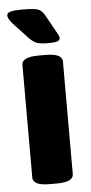

<svg xmlns="http://www.w3.org/2000/svg" viewBox="-53 -750 370 784"><g transform="rotate(-5 132.5 -358.0)"><path d="M119 2Q83 2 66.5 -6.5Q50 -15 50 -30V-493Q50 -508 66.5 -516.5Q83 -525 119 -525H147Q183 -525 199.5 -516.5Q216 -508 216 -493V-30Q216 -15 199.5 -6.5Q183 2 147 2ZM164 -572Q130 -572 115 -578Q100 -584 83 -602L29 -660Q6 -684 6 -699Q6 -710 21.5 -714Q37 -718 67 -718Q101 -718 118.5 -715.5Q136 -713 144.5 -706Q153 -699 160 -687L200 -615Q205 -606 208 -600Q211 -594 211 -589Q211 -580 200.5 -576Q190 -572 164 -572Z"/></g></svg>

Font: Asap ExtraBold
Style: Regular
Weight: 800
Designer: Pablo Cosgaya
Foundry: Omnibus-Type
Version: Version 3.001; ttfautohint (v1.8.4.7-5d5b)